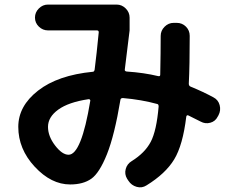

<svg xmlns="http://www.w3.org/2000/svg" viewBox="-20 -770 1040 840"><path d="M367 -336Q280 -323 235 -290.5Q190 -258 190 -215Q190 -174 221 -133.5Q252 -93 280 -93Q336 -93 375 -329Q376 -332 373 -334.5Q370 -337 367 -336ZM287 37Q204 37 132 -40.5Q60 -118 60 -215Q60 -306 146.5 -373.5Q233 -441 386 -456Q392 -456 394 -465Q403 -535 412 -629Q412 -637 404 -637H190Q167 -637 150 -653.5Q133 -670 133 -693Q133 -716 150 -733Q167 -750 190 -750H490Q513 -750 530 -733Q547 -716 547 -693V-637Q537 -551 526 -466Q525 -462 528 -459.5Q531 -457 535 -457Q610 -452 672 -437Q681 -435 681 -443Q683 -541 683 -613Q683 -636 700 -653Q717 -670 740 -670H753Q777 -670 793.5 -653.5Q810 -637 810 -613Q810 -484 806 -404Q806 -394 814 -391Q870 -368 914 -344Q935 -333 941 -310Q947 -287 936 -266L932 -259Q922 -239 900 -233Q878 -227 858 -238L804 -265Q797 -268 795 -260Q780 -135 742 -72.5Q704 -10 621 41Q601 54 578 47.5Q555 41 542 21L536 12Q524 -8 530 -30.5Q536 -53 556 -65Q614 -101 639.5 -149.5Q665 -198 674 -304Q674 -314 668 -315Q599 -334 518 -341Q508 -341 507 -334Q481 -178 448 -95.5Q415 -13 379.5 12Q344 37 287 37Z"/></svg>

Font: Rounded Mplus 1c Bold
Style: Bold
Weight: 700
Version: Version 1.059.20150529